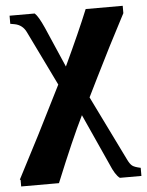

<svg xmlns="http://www.w3.org/2000/svg" viewBox="-56 -500 577 754"><g transform="rotate(-5 232.5 -123.0)"><path d="M-3 187 -6 186Q36 106 81 18L177 -173L72 -389Q58 -418 27 -424L10 -427V-459H109Q123 -447 144 -400L213 -241Q275 -373 310 -459H456V-430Q387 -299 333 -189L295 -112L420 143Q429 162 438 169Q447 176 471 181V213H386Q368 200 350 156L259 -45Q215 44 146 213H-3Z"/></g></svg>

Font: Libra Serif Modern
Style: Bold
Weight: 700
Designer: Stefan Peev, Context Ltd
Foundry: Ascender Corporation
Version: Version 1.000